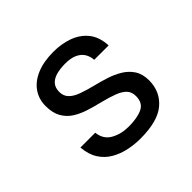

<svg xmlns="http://www.w3.org/2000/svg" viewBox="-140 -714 880 880"><g transform="rotate(-45 300.0 -274.0)"><path d="M306 8.5Q267 8.5 229 0.2Q191 -8 159 -26.8Q127 -45.5 106.8 -77.5Q86.5 -109.5 82.5 -157.5H178.5Q183.5 -110.5 221 -89.5Q258.5 -68.5 307 -68.5Q363 -68.5 396.2 -84.2Q429.5 -100 429.5 -144.5Q429.5 -171 413.8 -187.5Q398 -204 368.2 -215.2Q338.5 -226.5 296 -237Q261 -245.5 226.8 -256.2Q192.5 -267 164.8 -284.5Q137 -302 120.5 -331Q104 -360 104 -405Q104 -449.5 127.8 -483.5Q151.5 -517.5 196.5 -536.5Q241.5 -555.5 305.5 -555.5Q357 -555.5 401.2 -539.8Q445.5 -524 473.8 -489.2Q502 -454.5 505 -397H411.5Q410 -421 398.5 -439.5Q387 -458 364 -468.5Q341 -479 305 -479Q272 -479 247 -472Q222 -465 208 -449Q194 -433 194 -406Q194 -379.5 210.8 -362.5Q227.5 -345.5 257 -334.8Q286.5 -324 324.5 -314.5Q357.5 -306.5 392.5 -295.5Q427.5 -284.5 457 -267Q486.5 -249.5 504.8 -221.8Q523 -194 523 -152Q522.5 -80 470.8 -35.8Q419 8.5 306 8.5Z"/></g></svg>

Font: Spline Sans Mono
Style: Regular
Weight: 400
Monospace: yes
Designer: Eben Sorkin, Mirko Velimirovic
Foundry: Sorkin Type
Version: Version 1.004